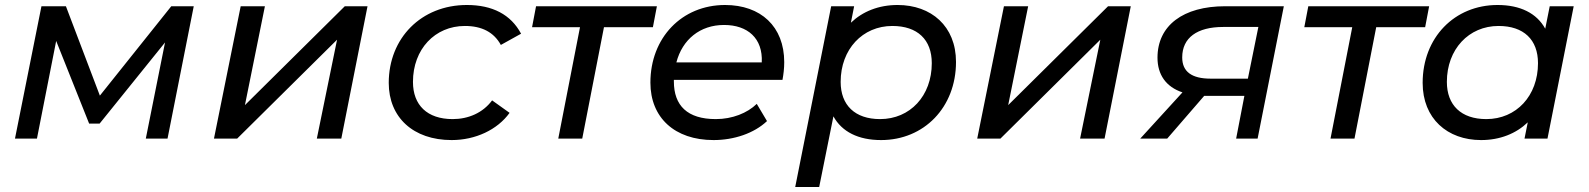

<svg xmlns="http://www.w3.org/2000/svg" viewBox="-20 -555 6364 769"><path d="M666 -530 380 -172 244 -530H146L40 0H128L205 -391L337 -60H379L641 -385L564 0H651L756 -530Z M837 0H930L1330 -396L1249 0H1347L1452 -530H1361L961 -134L1041 -530H944Z M1789 6C1884 6 1972 -35 2021 -103L1951 -153C1914 -103 1856 -78 1793 -78C1691 -78 1634 -134 1634 -227C1634 -358 1722 -451 1842 -451C1910 -451 1958 -426 1986 -375L2067 -420C2026 -497 1952 -535 1850 -535C1667 -535 1537 -402 1537 -223C1537 -85 1635 6 1789 6Z M2611 -530H2127L2111 -446H2303L2216 0H2312L2399 -446H2595Z M3114 -235C3118 -257 3121 -281 3121 -306C3121 -449 3027 -535 2884 -535C2711 -535 2585 -404 2585 -224C2585 -84 2682 6 2838 6C2920 6 3000 -21 3052 -70L3011 -139C2973 -102 2913 -78 2847 -78C2733 -78 2679 -132 2679 -229V-235ZM2880 -455C2974 -455 3036 -402 3031 -305H2689C2713 -397 2784 -455 2880 -455Z M3575 -535C3499 -535 3435 -509 3388 -464L3401 -530H3309L3165 194H3261L3318 -89C3352 -27 3418 6 3509 6C3681 6 3809 -125 3809 -307C3809 -450 3710 -535 3575 -535ZM3505 -78C3404 -78 3347 -134 3347 -227C3347 -358 3435 -451 3554 -451C3655 -451 3712 -396 3712 -302C3712 -171 3625 -78 3505 -78Z M3894 0H3987L4387 -396L4306 0H4404L4509 -530H4418L4018 -134L4098 -530H4001Z M4887 -530C4719 -530 4616 -453 4616 -324C4616 -256 4650 -207 4716 -185L4547 0H4655L4803 -171H4813H4964L4931 0H5017L5122 -530ZM4978 -240H4829C4753 -240 4715 -268 4715 -325C4715 -404 4775 -447 4879 -447H5020Z M5704 -530H5220L5204 -446H5396L5309 0H5405L5492 -446H5688Z M6187 -530 6169 -440C6135 -502 6069 -535 5978 -535C5806 -535 5678 -405 5678 -223C5678 -80 5777 6 5912 6C5988 6 6052 -20 6099 -65L6086 0H6178L6283 -530ZM5933 -78C5832 -78 5775 -134 5775 -227C5775 -358 5863 -451 5982 -451C6083 -451 6140 -396 6140 -302C6140 -171 6053 -78 5933 -78Z"/></svg>

Font: AWKNG-Font Medium
Style: Italic
Weight: 500
Italic angle: -11.3°
Designer: Awakening Church
Foundry: Awakening Church
Version: Version 1.700;PS 001.700;hotconv 1.0.88;makeotf.lib2.5.64775